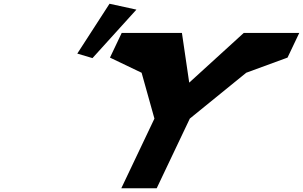

<svg xmlns="http://www.w3.org/2000/svg" viewBox="-20 -1000 1610 1020"><path d="M390.6 -715.3 471.3 -691.3 704.7 -948.9 561.8 -980.1ZM1569.8 -825H1531.2H1274.9L985.2 -561L946.5 -825H673.1H626.5L564.2 -694L732.3 -613.5L800.4 -370L624.5 0H812.5L988.4 -370L1288 -613.5L1507.5 -694Z"/></svg>

Font: Hussar
Style: BdSuprExtOblFive
Weight: 700
Foundry: Cannot Into Space Fonts
Version: Version 2.00